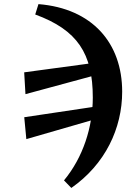

<svg xmlns="http://www.w3.org/2000/svg" viewBox="-20 -746 657 947"><path d="M105.6 -281.6 467.2 -379.5 464.8 -438.6 99.3 -389.2 105.6 -281.6ZM295.6 143.7 331.8 181C499.1 64.2 582.6 -112.8 582.6 -293.9C582.6 -532.2 436.6 -704.3 169.7 -725.7L153.7 -674.5C362.4 -598.1 437.7 -481.5 437.7 -265.1C437.7 -118.6 389.6 30.4 295.6 143.7ZM109.9 -59.8 473 -164.7 467.5 -222.8 99.6 -167.8 109.9 -59.8Z"/></svg>

Font: Source Serif Variable
Style: Italic
Weight: 389
Italic angle: -12°
Designer: Frank Grießhammer
Foundry: Adobe Systems Incorporated
Version: Version 3.001;hotconv 1.0.111;makeotfexe 2.5.65597